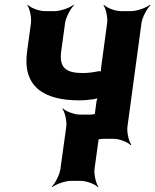

<svg xmlns="http://www.w3.org/2000/svg" viewBox="-20 -574 642 794"><path d="M322 -272C254 -272 224 -293 233 -361L249 -478C252 -502 272 -539 286 -552L284 -554C269 -542 230 -528 206 -528H165C141 -528 106 -542 95 -554L93 -552C103 -539 111 -502 108 -478L92 -361C72 -216 161 -159 307 -159C328 -159 349 -161 369 -164C375 -165 385 -168 388 -171L386 -174C383 -171 380 -160 379 -154L365 -50C362 -26 343 11 329 24L330 26C345 14 384 0 408 0H450C474 0 509 14 520 26L523 24C513 11 504 -26 507 -50L565 -478C568 -502 588 -539 602 -552L600 -554C585 -542 546 -528 522 -528H480C456 -528 421 -542 410 -554L408 -552C418 -539 426 -502 423 -478L398 -293C397 -288 397 -277 400 -274L403 -277C400 -280 390 -280 385 -279C365 -275 346 -272 322 -272ZM371 124 395 -50C398 -74 417 -111 431 -124L429 -126C414 -114 376 -100 352 -100H311C287 -100 251 -114 240 -126L238 -124C248 -111 257 -74 254 -50L230 124C227 148 208 185 194 198L196 200C211 188 249 174 273 174H314C338 174 374 188 385 200L387 198C377 185 368 148 371 124Z"/></svg>

Font: Asimov
Style: EdgeIt
Weight: 500
Designer: Google
Version: Version 2.000980: 2014